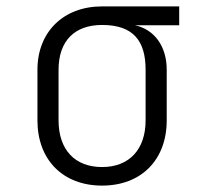

<svg xmlns="http://www.w3.org/2000/svg" viewBox="-20 -570 640 600"><path d="M299 10C421 10 501 -70 501 -194V-352C501 -426 462 -478 402 -491H540V-550H299C178 -550 97 -470 97 -352V-194C97 -70 177 10 299 10ZM299 -48C213 -48 163 -103 163 -194V-352C163 -443 214 -492 299 -492C396 -492 435 -443 435 -352V-194C435 -103 384 -48 299 -48Z"/></svg>

Font: JetBrains Mono ExtraLight
Style: Regular
Weight: 240
Monospace: yes
Designer: Philipp Nurullin, Konstantin Bulenkov
Foundry: JetBrains
Version: Version 2.305